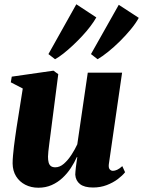

<svg xmlns="http://www.w3.org/2000/svg" viewBox="-20 -866 669 898"><path d="M159.5 12Q125.5 12 98.2 -2Q71 -16 55.2 -41.5Q39.5 -67 39 -101.5Q39 -118 40.8 -138.2Q42.5 -158.5 45.2 -181Q48 -203.5 51.2 -226Q54.5 -248.5 57.5 -269.5L86.5 -452L30.5 -481L35 -507.5L230 -535.5L252.5 -519L222.5 -286.5Q220 -265.5 216.8 -241.8Q213.5 -218 210.8 -196.5Q208 -175 206.2 -158.2Q204.5 -141.5 204.5 -133.5Q204.5 -117 207.5 -106Q210.5 -95 218 -89.2Q225.5 -83.5 239 -83.5Q259.5 -83.5 278.8 -100.2Q298 -117 314.2 -142Q330.5 -167 341.5 -191L390.5 -526H551L489 -98Q487 -81 493.2 -74Q499.5 -67 508 -67Q517 -67 528 -72Q539 -77 552 -89L565 -60.5Q553 -45 530.8 -28.2Q508.5 -11.5 479 -0.2Q449.5 11 415 11Q374.5 11 354.2 -5Q334 -21 332 -49Q332 -53.5 332.8 -62.8Q333.5 -72 334.8 -83.2Q336 -94.5 338 -107Q340 -119.5 341.5 -131L339.5 -131.5Q328 -105.5 311.2 -80Q294.5 -54.5 272.2 -33.8Q250 -13 221.8 -0.5Q193.5 12 159.5 12ZM237.5 -589 206.5 -613 337 -846 430.5 -784.5Q419.5 -765 402.2 -742.2Q385 -719.5 363.8 -696.8Q342.5 -674 320 -653Q297.5 -632 276.2 -615.2Q255 -598.5 237.5 -589ZM436.5 -589 405.5 -613 535.5 -843.5 629 -782.5Q615.5 -757.5 592 -729Q568.5 -700.5 540.8 -673Q513 -645.5 485.5 -623.5Q458 -601.5 436.5 -589Z"/></svg>

Font: Merriweather 96pt Black
Style: Italic
Weight: 900
Italic angle: -7.8°
Version: Version 2.101